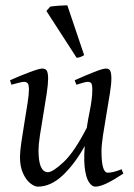

<svg xmlns="http://www.w3.org/2000/svg" viewBox="-20 -675 499 713"><path d="M438 -30.3Q401.9 -6.3 376.2 5.9Q350.6 18.1 333.5 18.1Q321.3 18.1 310.1 1.2Q298.8 -15.6 294.4 -54.7Q290 -93.8 297.4 -160.6Q302.2 -208.5 312.5 -258.5Q322.8 -308.6 322.8 -341.3Q322.8 -361.8 318.4 -366.5Q314 -371.1 306.2 -371.1Q300.3 -371.1 287.4 -367.4Q274.4 -363.8 263.7 -360.4L257.3 -377Q295.4 -394 328.6 -407.2Q361.8 -420.4 373 -420.4Q385.7 -420.4 389.6 -411.6Q393.6 -402.8 393.6 -382.3Q393.6 -362.8 387.9 -327.1Q382.3 -291.5 375.2 -250.5Q368.2 -209.5 362.5 -172.6Q356.9 -135.7 356.9 -113.8Q356.9 -33.7 379.9 -33.7Q399.9 -33.7 431.6 -46.4ZM305.2 -206.1 296.9 -136.7Q259.8 -68.8 214.6 -25.4Q169.4 18.1 120.1 18.1Q108.4 18.1 92.8 5.9Q77.1 -6.3 65.7 -31Q54.2 -55.7 54.2 -91.8Q54.2 -111.8 59.3 -146.7Q64.5 -181.6 70.8 -220.2Q77.1 -258.8 82.3 -291.7Q87.4 -324.7 87.4 -341.3Q87.4 -361.8 82.3 -366.5Q77.1 -371.1 68.8 -371.1Q63.5 -371.1 48.8 -367.4Q34.2 -363.8 22.5 -360.4L17.1 -377Q55.2 -394 90.6 -407.2Q126 -420.4 136.7 -420.4Q149.9 -420.4 154.3 -411.6Q158.7 -402.8 158.7 -382.3Q158.7 -362.8 153.3 -326.9Q147.9 -291 140.9 -250Q133.8 -209 128.4 -173.1Q123 -137.2 123 -117.7Q123 -74.7 132.1 -55.2Q141.1 -35.6 157.7 -35.6Q176.3 -35.6 216.8 -73.7Q257.3 -111.8 305.2 -206.1ZM292.5 -470.2Q277.3 -460.9 264.6 -460.4L152.3 -634.3L166.5 -650.4Q177.7 -652.3 198.2 -653.8Q218.8 -655.3 230 -655.3Z"/></svg>

Font: Dai Banna SIL Light
Style: Italic
Weight: 300
Italic angle: -11°
Designer: Victor Gaultney
Foundry: SIL International
Version: Version 4.000